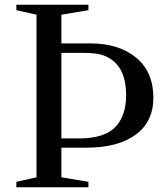

<svg xmlns="http://www.w3.org/2000/svg" viewBox="-20 -790 705 810"><path d="M353 -747 239 -728V-607H360Q481 -607 554 -547Q627 -487 627 -378Q627 -276 552 -221.5Q477 -167 345 -167H239V-42L353 -23V0H49V-23L134 -42V-728L49 -747V-770H353ZM239 -567V-206H314Q426 -206 472 -260Q512 -307 512 -388Q512 -519 420 -555Q391 -567 331 -567Z"/></svg>

Font: Libre Caslon Text
Style: Regular
Weight: 400
Designer: Pablo Impallari, Rodrigo Fuenzalida
Foundry: Pablo Impallari, Rodrigo Fuenzalida
Version: Version 1.002